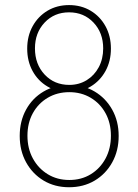

<svg xmlns="http://www.w3.org/2000/svg" viewBox="-20 -748 559 775"><path d="M258.8 7.8Q201.2 7.8 156.2 -19Q111.3 -45.9 85.4 -92.8Q59.6 -139.6 59.6 -199.2Q59.6 -258.8 85.2 -305.4Q110.8 -352.1 156.2 -378.7Q201.7 -405.3 259.8 -405.3Q316.9 -405.3 361.8 -378.7Q406.7 -352.1 432.9 -305.4Q459 -258.8 459 -199.2Q459 -139.6 433.1 -92.8Q407.2 -45.9 362.1 -19Q316.9 7.8 258.8 7.8ZM259.8 -21.5Q308.6 -21.5 346.4 -44.7Q384.3 -67.9 406 -108.2Q427.7 -148.4 427.7 -200.2Q427.7 -251.5 406 -291Q384.3 -330.6 346.2 -353.3Q308.1 -376 259.8 -376Q210.9 -376 172.6 -353.3Q134.3 -330.6 112.5 -291Q90.8 -251.5 90.8 -200.2Q90.8 -148.4 112.8 -108.2Q134.8 -67.9 172.9 -44.7Q210.9 -21.5 259.8 -21.5ZM259.8 -376Q210.4 -376 171.9 -398.7Q133.3 -421.4 111.6 -461.2Q89.8 -501 89.8 -551.8Q89.8 -602.5 111.8 -642.3Q133.8 -682.1 171.9 -704.8Q210 -727.5 258.8 -727.5Q307.6 -727.5 345.7 -704.8Q383.8 -682.1 405.8 -642.3Q427.7 -602.5 427.7 -551.8Q427.7 -501 405.8 -461.2Q383.8 -421.4 345.9 -398.7Q308.1 -376 259.8 -376ZM259.8 -405.3Q298.8 -405.3 329.8 -424.3Q360.8 -443.4 378.7 -476.8Q396.5 -510.3 396.5 -552.7Q396.5 -615.7 357.4 -657Q318.4 -698.2 258.8 -698.2Q199.2 -698.2 160.2 -657Q121.1 -615.7 121.1 -552.7Q121.1 -488.8 160.2 -447Q199.2 -405.3 259.8 -405.3Z"/></svg>

Font: Reddit Sans Condensed ExtraLight
Style: Regular
Weight: 250
Version: Version 1.014